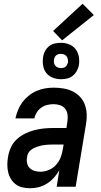

<svg xmlns="http://www.w3.org/2000/svg" viewBox="-20 -995 540 1023"><path d="M141 8Q120 8 100 3.5Q80 -1 64.5 -12.5Q49 -24 38.5 -41Q28 -58 23.5 -77.5Q19 -97 19 -118Q19 -139 23 -160Q27 -185 38 -209.5Q49 -234 69 -252.5Q89 -271 113.5 -283Q138 -295 163 -301.5Q188 -308 213.5 -310.5Q239 -313 265 -313H334L339 -347Q342 -365 340 -383Q338 -401 328 -414.5Q318 -428 301 -434Q284 -440 266 -440Q249 -440 232 -436Q215 -432 200 -421.5Q185 -411 175.5 -395.5Q166 -380 163 -364H62Q67 -386 76 -408.5Q85 -431 99.5 -450.5Q114 -470 133.5 -485.5Q153 -501 175 -510.5Q197 -520 220 -524Q243 -528 266 -528Q293 -528 319 -523.5Q345 -519 367.5 -508Q390 -497 407 -478.5Q424 -460 432.5 -436Q441 -412 442 -385.5Q443 -359 438 -332L383 0H282L296 -88Q284 -67 267.5 -48.5Q251 -30 230.5 -17Q210 -4 187 2Q164 8 141 8ZM195 -80Q218 -80 240.5 -89.5Q263 -99 279 -117Q295 -135 303.5 -157.5Q312 -180 315 -202L319 -225H265Q254 -225 244 -224.5Q234 -224 223.5 -223Q213 -222 202.5 -220Q192 -218 182 -214.5Q172 -211 162 -206.5Q152 -202 143.5 -195Q135 -188 130 -178Q125 -168 124 -157Q121 -141 124.5 -125.5Q128 -110 138.5 -99.5Q149 -89 164 -84.5Q179 -80 195 -80ZM305 -573Q281 -573 260 -581.5Q239 -590 226 -607Q213 -624 209.5 -647Q206 -670 210 -694Q212 -709 220.5 -724Q229 -739 242.5 -749.5Q256 -760 272.5 -763.5Q289 -767 305 -767Q328 -767 349 -758.5Q370 -750 383 -733Q396 -716 400 -693Q404 -670 400 -646Q397 -631 388.5 -616Q380 -601 366.5 -590.5Q353 -580 337 -576.5Q321 -573 305 -573ZM305 -632Q311 -632 317 -633.5Q323 -635 328.5 -639Q334 -643 337 -649Q340 -655 342 -661Q343 -670 341.5 -679Q340 -688 335 -694.5Q330 -701 322 -704.5Q314 -708 305 -708Q298 -708 292 -706.5Q286 -705 280.5 -701Q275 -697 272 -691Q269 -685 268 -679Q266 -670 267.5 -661Q269 -652 274 -645.5Q279 -639 287.5 -635.5Q296 -632 305 -632ZM311 -780 263 -830 420 -975 480 -915Z"/></svg>

Font: Iosevka SS04 Semibold Oblique
Style: Regular
Weight: 600
Italic angle: -9°
Monospace: yes
Designer: Belleve Invis
Foundry: Belleve Invis
Version: Version 19.0.0; ttfautohint (v1.8.4)